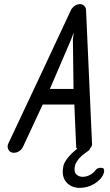

<svg xmlns="http://www.w3.org/2000/svg" viewBox="-20 -746 536 935"><path d="M428 -50Q429 -44 428 -40Q427 -32 417 -21V-20L418 -21L415 -16L412 -13Q406 -8 395 -0.5Q384 7 376 14H377Q364 25 355.5 38.5Q347 52 345 61Q339 90 351 102.5Q363 115 383 115Q400 115 417 106.5Q434 98 446 82L445 83Q450 76 457 73.5Q464 71 471 71Q480 71 486 76H485Q488 83 487 91Q482 111 468.5 125.5Q455 140 438 150Q421 160 402.5 164.5Q384 169 369 169Q327 169 302.5 140.5Q278 112 289 61Q292 47 307.5 26Q323 5 356 -22L352 -26H351Q352 -27 351 -28.5Q350 -30 351 -31L342 -237H188L92 -31Q86 -18 73.5 -10Q61 -2 48 -2Q31 -2 23 -14Q15 -26 18 -40L20 -46Q20 -47 21 -48L174 -373L326 -698L325 -697Q333 -710 344.5 -718Q356 -726 370 -726Q381 -726 390 -717.5Q399 -709 399 -697V-698ZM338 -313 335 -553 339 -588 326 -553 223 -313Z"/></svg>

Font: VDS Compensated
Style: Light Italic
Weight: 300
Italic angle: -12°
Designer: artmaker
Foundry: artmaker
Version: Version 1.000 2012 initial release